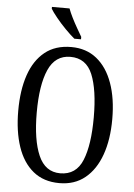

<svg xmlns="http://www.w3.org/2000/svg" viewBox="-62 -977 720 1033"><g transform="rotate(5 298.5 -460.5)"><path d="M298 10Q213 10 156.5 -36Q100 -82 72 -165Q44 -248 44 -359Q44 -470 72 -552Q100 -634 156.5 -679.5Q213 -725 299 -725Q380 -725 436.5 -679.5Q493 -634 522.5 -551.5Q552 -469 552 -358Q552 -247 522.5 -164.5Q493 -82 436.5 -36Q380 10 298 10ZM298 -43Q384 -43 418 -126.5Q452 -210 452 -358Q452 -507 418 -589.5Q384 -672 299 -672Q217 -672 180.5 -589.5Q144 -507 144 -358Q144 -210 180.5 -126.5Q217 -43 298 -43ZM311 -771Q289 -789 261 -817.5Q233 -846 209.5 -875Q186 -904 176 -921V-931H271Q279 -909 292.5 -882Q306 -855 321 -829Q336 -803 347 -784V-771Z"/></g></svg>

Font: Noto Serif Hebrew ExtraCondensed
Style: Regular
Weight: 400
Width: 2
Designer: Monotype Design Team
Foundry: Monotype Imaging Inc.
Version: Version 2.004; ttfautohint (v1.8.4.7-5d5b)